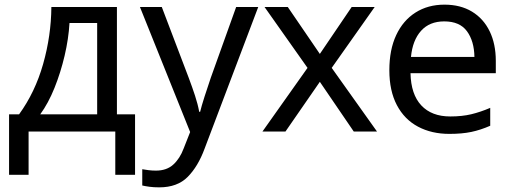

<svg xmlns="http://www.w3.org/2000/svg" viewBox="-20 -566 2204 826"><path d="M483 -536V-74H561V186H476V0H103V186H19V-74H62Q131 -169 165.5 -290.5Q200 -412 201 -536ZM398 -467H279Q275 -399 258 -326.5Q241 -254 214.5 -188Q188 -122 153 -74H398Z M582 -536H676L792 -231Q807 -191 819 -154.5Q831 -118 837 -85H841Q847 -110 860 -150.5Q873 -191 887 -232L996 -536H1091L860 74Q832 150 787.5 195Q743 240 665 240Q641 240 623 237.5Q605 235 592 232V162Q603 164 618.5 166Q634 168 651 168Q697 168 725.5 142Q754 116 770 73L798 2Z M1303 -274 1118 -536H1218L1356 -334L1493 -536H1592L1407 -274L1602 0H1502L1356 -214L1208 0H1109Z M1892 -546Q1961 -546 2010.5 -516Q2060 -486 2086.5 -431.5Q2113 -377 2113 -304V-251H1746Q1748 -160 1792.5 -112.5Q1837 -65 1917 -65Q1968 -65 2007.5 -74.5Q2047 -84 2089 -102V-25Q2048 -7 2008 1.5Q1968 10 1913 10Q1837 10 1778.5 -21Q1720 -52 1687.5 -113.5Q1655 -175 1655 -264Q1655 -352 1684.5 -415Q1714 -478 1767.5 -512Q1821 -546 1892 -546ZM1891 -474Q1828 -474 1791.5 -433.5Q1755 -393 1748 -321H2021Q2020 -389 1989 -431.5Q1958 -474 1891 -474Z"/></svg>

Font: Noto Sans IKEA
Style: Regular
Weight: 400
Designer: Monotype Design Team
Foundry: Monotype Imaging Inc.
Version: Version 2.001